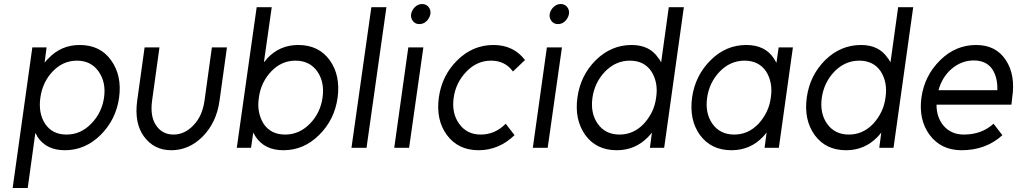

<svg xmlns="http://www.w3.org/2000/svg" viewBox="-20 -736 5064 956"><path d="M212 -500 202 -424Q207 -429 211.5 -435Q216 -441 221 -445Q284 -512 377 -512Q479 -512 533 -436Q588 -360 573 -250Q558 -141 481 -64Q404 12 303 12Q211 12 167 -54Q165 -59 162 -64Q159 -69 156 -74L118 200H43L141 -500ZM311 -66Q382 -66 434 -120Q487 -174 498 -250Q509 -326 471 -380Q433 -434 363 -434Q294 -434 243 -381Q192 -328 181 -250Q170 -172 205 -119Q241 -66 311 -66Z M700 -500 663 -234Q648 -123 697 -56Q747 12 833 12Q921 12 989 -56Q1058 -126 1073 -234L1110 -500H1035L998 -233Q987 -157 943 -112Q899 -66 844 -66Q788 -66 757 -112Q727 -156 737 -233L774 -500Z M1451 -434Q1522 -434 1560 -380Q1597 -327 1586 -250Q1575 -173 1523 -120Q1470 -66 1400 -66Q1329 -66 1293 -119Q1276 -146 1269.5 -178.5Q1263 -211 1269 -250Q1274 -289 1290 -322Q1306 -355 1331 -381Q1382 -434 1451 -434ZM1465 -512Q1374 -512 1312 -447Q1308 -442 1303.5 -436.5Q1299 -431 1294 -426L1333 -700H1258L1159 0H1230L1241 -76Q1244 -71 1247 -65.5Q1250 -60 1253 -55Q1298 12 1391 12Q1493 12 1569 -64Q1646 -140 1661 -250Q1676 -360 1622 -436Q1567 -512 1465 -512Z M1829 -700 1730 0H1805L1904 -700Z M1943 0H2017L2088 -500H2013ZM2123 -666Q2126 -686 2114 -701Q2102 -716 2082 -716Q2062 -716 2046 -701Q2031 -686 2027 -666Q2024 -647 2036 -631Q2048 -616 2068 -616Q2089 -616 2104 -631Q2119 -646 2123 -666Z M2437 -512Q2334 -512 2257 -436Q2180 -360 2165 -250Q2150 -139 2205 -64Q2261 12 2363 12Q2464 12 2542 -63L2498 -120Q2445 -66 2374 -66Q2304 -66 2266 -120Q2228 -173 2239 -250Q2250 -326 2303 -380Q2355 -434 2425 -434Q2495 -434 2534 -380L2594 -437Q2537 -512 2437 -512Z M2633 0H2707L2778 -500H2703ZM2813 -666Q2816 -686 2804 -701Q2792 -716 2772 -716Q2752 -716 2736 -701Q2721 -686 2717 -666Q2714 -647 2726 -631Q2738 -616 2758 -616Q2779 -616 2794 -631Q2809 -646 2813 -666Z M3116 -434Q3046 -434 2993 -380Q2941 -326 2930 -250Q2919 -173 2956 -120Q2994 -66 3065 -66Q3134 -66 3185 -119Q3210 -146 3226 -178.5Q3242 -211 3247 -250Q3253 -289 3246.5 -322Q3240 -355 3223 -381Q3187 -434 3116 -434ZM3125 -512Q3215 -512 3258 -447Q3262 -443 3265 -437.5Q3268 -432 3272 -426L3310 -700H3385L3287 0H3216L3226 -76Q3222 -71 3217 -65Q3212 -59 3207 -54Q3143 12 3051 12Q2949 12 2894 -64Q2840 -140 2855 -250Q2870 -360 2946 -436Q3023 -512 3125 -512Z M3857 -500 3846 -423Q3843 -428 3840 -433.5Q3837 -439 3834 -444Q3790 -512 3696 -512Q3594 -512 3518 -436Q3441 -359 3426 -250Q3411 -139 3465 -64Q3521 12 3622 12Q3716 12 3780 -56Q3784 -60 3788.5 -65.5Q3793 -71 3797 -76L3787 0H3858L3928 -500ZM3687 -434Q3758 -434 3794 -381Q3811 -355 3817.5 -322Q3824 -289 3818 -250Q3813 -211 3797 -178.5Q3781 -146 3756 -119Q3705 -66 3636 -66Q3565 -66 3527 -120Q3490 -173 3501 -250Q3512 -326 3564 -380Q3617 -434 3687 -434Z M4258 -434Q4188 -434 4135 -380Q4083 -326 4072 -250Q4061 -173 4098 -120Q4136 -66 4207 -66Q4276 -66 4327 -119Q4352 -146 4368 -178.5Q4384 -211 4389 -250Q4395 -289 4388.5 -322Q4382 -355 4365 -381Q4329 -434 4258 -434ZM4267 -512Q4357 -512 4400 -447Q4404 -443 4407 -437.5Q4410 -432 4414 -426L4452 -700H4527L4429 0H4358L4368 -76Q4364 -71 4359 -65Q4354 -59 4349 -54Q4285 12 4193 12Q4091 12 4036 -64Q3982 -140 3997 -250Q4012 -360 4088 -436Q4165 -512 4267 -512Z M5016 -215 5020 -250Q5037 -363 4988 -437Q4939 -512 4840 -512Q4738 -512 4661 -436Q4583 -359 4568 -250Q4553 -140 4609 -64Q4666 12 4768 12Q4889 12 4971 -63L4927 -120Q4868 -66 4779 -66Q4717 -66 4679 -109Q4661 -130 4652 -156.5Q4643 -183 4643 -215ZM4828 -435Q4889 -435 4919 -394Q4948 -352 4946 -287H4653Q4671 -352 4717 -392Q4767 -435 4828 -435Z"/></svg>

Font: Unageo
Style: Regular-Italic
Weight: 400
Designer: Richard Sepsi
Foundry: Richard Sepsi
Version: Version 2.000